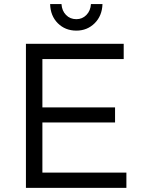

<svg xmlns="http://www.w3.org/2000/svg" viewBox="-20 -913 691 933"><path d="M106 0ZM106 -700.2H581.1V-626H186V-391.1H539.1V-317.9H186V-74.2H594.2V0H106ZM351.1 -819.8Q379.9 -819.8 399.9 -840.3Q419.9 -860.8 421.9 -893.1H478Q476.1 -835.9 439.9 -800Q403.8 -764.2 351.1 -764.2Q296.9 -764.2 261 -800Q225.1 -835.9 223.6 -893.1H278.8Q280.8 -860.8 300.8 -840.3Q320.8 -819.8 351.1 -819.8Z"/></svg>

Font: Argentum Sans Light
Style: Regular
Weight: 300
Designer: Julieta Ulanovsky (Modified by Cristiano Sobral)
Foundry: Julieta Ulanovsky
Version: Version 1.000; ttfautohint (v1.5.65-e2d9)